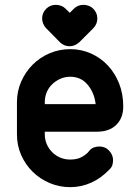

<svg xmlns="http://www.w3.org/2000/svg" viewBox="-20 -763 559 793"><path d="M390 -158Q415 -158 431 -140.5Q447 -123 447 -101Q447 -93 444.5 -83Q442 -73 434 -65Q398 -27 356.5 -8.5Q315 10 270 10Q225 10 185 -7Q145 -24 115 -53.5Q85 -83 67.5 -122.5Q50 -162 50 -208V-341Q50 -386 67.5 -426Q85 -466 115 -496Q145 -526 185 -543Q225 -560 270 -560Q316 -560 356 -542Q396 -524 425.5 -492.5Q455 -461 472 -418Q489 -375 489 -324Q489 -275 460 -247Q431 -219 380 -219H165V-208Q165 -187 173 -168Q181 -149 195.5 -134.5Q210 -120 229 -112Q248 -104 270 -104Q300 -104 319.5 -115.5Q339 -127 347 -138Q355 -149 366.5 -153.5Q378 -158 390 -158ZM165 -333H375Q370 -379 342.5 -412.5Q315 -446 270 -446Q248 -446 229 -437.5Q210 -429 195.5 -415Q181 -401 173 -382Q165 -363 165 -341ZM171 -646Q163 -654 158.5 -665Q154 -676 154 -687Q154 -710 171 -727Q187 -743 211 -743Q222 -743 232.5 -739Q243 -735 251 -727L268 -710L285 -727Q301 -743 325 -743Q336 -743 346.5 -739Q357 -735 365 -727Q382 -710 382 -687Q382 -663 365 -646L308 -589Q289 -572 268 -572Q244 -572 227 -589Z"/></svg>

Font: VDS
Style: Bold
Weight: 700
Designer: artmaker
Foundry: artmaker
Version: Version 1.000 2009 initial release